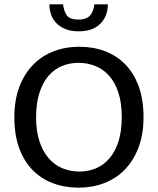

<svg xmlns="http://www.w3.org/2000/svg" viewBox="-20 -854 726 883"><path d="M345 -639Q409 -639 463 -618.5Q517 -598 556.5 -557.5Q596 -517 618 -456.5Q640 -396 640 -315Q640 -236 617 -175.5Q594 -115 554 -74Q514 -33 459.5 -12Q405 9 341 9Q277 9 223 -11.5Q169 -32 129.5 -72.5Q90 -113 68 -173.5Q46 -234 46 -315Q46 -394 69 -454.5Q92 -515 132 -556Q172 -597 226.5 -618Q281 -639 345 -639ZM146 -315Q146 -251 161.5 -204Q177 -157 204 -126Q231 -95 267.5 -80Q304 -65 345 -65Q386 -65 421.5 -80Q457 -95 483.5 -126Q510 -157 525 -204Q540 -251 540 -315Q540 -381 524.5 -428Q509 -475 482 -505.5Q455 -536 418.5 -550.5Q382 -565 341 -565Q300 -565 264 -550Q228 -535 202 -504Q176 -473 161 -426Q146 -379 146 -315ZM270 -834Q274 -802 287.5 -783Q301 -764 342 -764Q377 -764 393.5 -782Q410 -800 414 -834H476Q476 -780 441.5 -745Q407 -710 342 -710Q306 -710 280.5 -720.5Q255 -731 238.5 -748.5Q222 -766 214.5 -788.5Q207 -811 207 -834Z"/></svg>

Font: Mukta Malar
Style: Regular
Weight: 400
Designer: Aadarsh Rajan, Girish Dalvi, Yashodeep Gholap
Foundry: Ek Type
Version: Version 2.538;PS 1.000;hotconv 16.6.51;makeotf.lib2.5.65220;